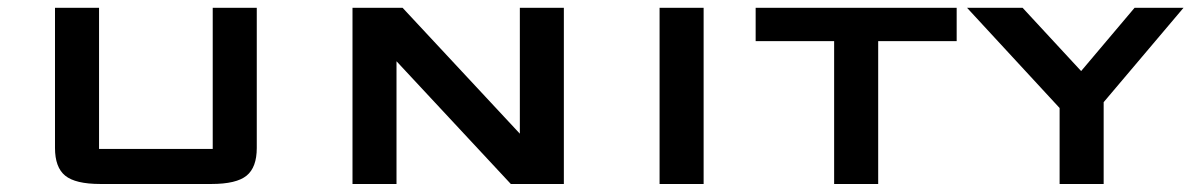

<svg xmlns="http://www.w3.org/2000/svg" viewBox="-20 -459 2985 479"><path d="M620.6 -439.5V-89.8Q620.6 -41.5 595.2 -20.8Q569.8 0 507.3 0H230.5Q168 0 142.6 -20.8Q117.2 -41.5 117.2 -89.8V-439.5H227.1V-87.4H510.7V-439.5Z M1254.4 0 969.2 -306.2V0H859.4V-439.5H984.4L1276.9 -125.5V-439.5H1386.7V0Z M1735.4 0H1625.5V-439.5H1735.4Z M2170.9 0H2061V-356.4H1865.2V-439.5H2366.7V-356.4H2170.9Z M2733.4 0H2623.5V-189.5L2392.6 -439.5H2531.2L2677.2 -281.7L2810.5 -439.5H2932.6L2733.4 -204.1Z"/></svg>

Font: Squarish Sans CT
Style: RegularSC
Weight: 400
Version: Version 0.9